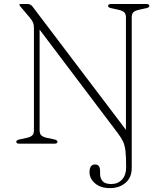

<svg xmlns="http://www.w3.org/2000/svg" viewBox="-20 -720 804 962"><path d="M572 -50.5 178.5 -571.5V-67Q178.5 -49.5 187.5 -41.2Q196.5 -33 218.5 -28.5L252 -21.5Q268 -17.5 268 -10Q268 0 252.5 0H77Q61.5 0 61.5 -10Q61.5 -17.5 77.5 -21.5L111 -28.5Q132.5 -33 141.2 -41.2Q150 -49.5 150 -67V-580.5Q150 -597 145 -608Q140 -619 129.5 -631.5L85 -684Q77 -692.5 77 -696Q77 -700 86 -700H118.5Q133 -700 143.5 -686.5L611 -69.5V-633.5Q611 -650.5 602 -658.8Q593 -667 571.5 -671.5L537.5 -679Q521.5 -682.5 521.5 -690Q521.5 -700 537.5 -700H712.5Q728.5 -700 728.5 -690Q728.5 -682.5 712.5 -679L678.5 -671.5Q657 -667 648.5 -658.8Q640 -650.5 640 -633.5V122Q640 169 609.2 195.8Q578.5 222.5 531 222.5Q483.5 222.5 456 198.5Q428.5 174.5 428.5 143Q428.5 104 456.5 104Q481.5 104 481.5 138V151Q481.5 175 495.2 188.8Q509 202.5 538.5 202Q570.5 202 591.2 179.8Q612 157.5 612 119Q612 66 608.8 37.2Q605.5 8.5 597 -9.8Q588.5 -28 572 -50.5Z"/></svg>

Font: Fraunces 9pt Soft Thin
Style: Regular
Weight: 100
Version: Version 1.000;[b76b70a41]